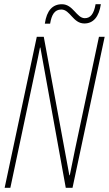

<svg xmlns="http://www.w3.org/2000/svg" viewBox="-20 -888 515 908"><path d="M192 -776H217C224 -818 238 -843 270 -843C312 -843 325 -777 379 -777C421 -777 448 -808 457 -868H432C424 -821 407 -802 381 -802C342 -802 326 -868 273 -868C229 -868 201 -839 192 -776ZM2 0H29L145 -547C157 -603 164 -636 169 -663H171L291 0H323L475 -714H448L335 -182C329 -153 319 -104 310 -59H308L187 -714H154Z"/></svg>

Font: Noto Sans ExtraCondensed Thin
Style: Italic
Weight: 100
Width: 2
Italic angle: -12°
Designer: Monotype Design Team
Foundry: Monotype Imaging Inc.
Version: Version 2.013